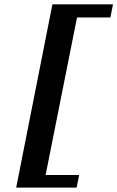

<svg xmlns="http://www.w3.org/2000/svg" viewBox="-20 -728 538 880"><path d="M485.8 -647.9H333L189 74.2H342.8L331.1 131.8H54.2L220.2 -708H498Z"/></svg>

Font: Charis SIL Am
Style: Bold Italic
Weight: 700
Italic angle: -11°
Foundry: SIL International
Version: Version 5.000